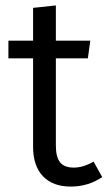

<svg xmlns="http://www.w3.org/2000/svg" viewBox="-20 -676 397 708"><path d="M325 -80 357 -23Q305 12 241 12Q175 12 138.5 -26Q102 -64 102 -135V-461H11V-526H102V-647L186 -656V-526H313L304 -461H186V-139Q186 -97 201.5 -77.5Q217 -58 252 -58Q287 -58 325 -80Z"/></svg>

Font: FiraGO Book
Style: Regular
Weight: 350
Designer: bBox Type
Foundry: bBox Type GmbH
Version: Version 1.001;PS 001.001;hotconv 1.0.88;makeotf.lib2.5.64775